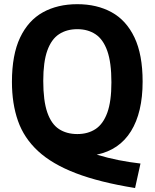

<svg xmlns="http://www.w3.org/2000/svg" viewBox="-20 -770 758 941"><path d="M642 151.5Q468 123.5 351.5 78.8Q235 34 166.2 -29.8Q97.5 -93.5 68 -177.8Q38.5 -262 38.5 -368.5Q38.5 -501.5 78.5 -585.8Q118.5 -670 190.5 -709.8Q262.5 -749.5 359 -749.5Q455 -749.5 527 -710Q599 -670.5 639 -586.5Q679 -502.5 679 -370Q679 -219 622 -127Q565 -35 454 -12Q509 4.5 562.5 15Q616 25.5 668.5 31.5ZM359 -113Q411 -113 448.2 -137.5Q485.5 -162 505.8 -217.5Q526 -273 526 -366.5Q526 -463.5 505.8 -520.5Q485.5 -577.5 448 -602.2Q410.5 -627 359 -627Q307 -627 269.5 -602.5Q232 -578 212 -522.5Q192 -467 192 -373.5Q192 -276 211.8 -219Q231.5 -162 269 -137.5Q306.5 -113 359 -113Z"/></svg>

Font: Encode Sans Semi Condensed
Style: Bold
Weight: 700
Width: 4
Designer: Multiple Designers
Foundry: Impallari Type
Version: Version 3.000; ttfautohint (v1.8.3) -l 8 -r 50 -G 200 -x 14 